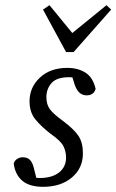

<svg xmlns="http://www.w3.org/2000/svg" viewBox="-20 -710 449 741"><path d="M126 0 91 -32Q105 -27 113 -25Q121 -23 133 -23Q181 -23 208 -44.5Q235 -66 235 -102Q235 -125 225 -145.5Q215 -166 175 -194Q141 -220 117.5 -248Q94 -276 94 -319Q94 -373 134 -410.5Q174 -448 240 -448Q281 -448 310 -429.5Q339 -411 349 -367Q342 -342 314 -342Q282 -342 268 -384L252 -436L279 -407Q272 -409 264.5 -410.5Q257 -412 246 -412Q199 -412 179 -389.5Q159 -367 159 -335Q159 -307 172.5 -288.5Q186 -270 226 -241Q267 -210 283.5 -184.5Q300 -159 300 -118Q300 -61 257.5 -25Q215 11 146 11Q93 11 65.5 -13Q38 -37 33 -79Q36 -90 46 -96.5Q56 -103 67 -103Q86 -103 95.5 -93Q105 -83 110 -64ZM171 -690 275 -563H235L391 -690L409 -673L264 -509H235L146 -673Z"/></svg>

Font: Lisu Bosa ExtraLight
Style: Italic
Weight: 200
Italic angle: -19°
Designer: David Morse, Annie Olsen, Victor Gaultney, Frank Grießhammer (Latin)
Foundry: SIL International
Version: Version 2.000